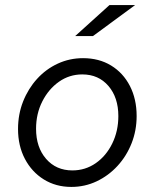

<svg xmlns="http://www.w3.org/2000/svg" viewBox="-20 -726 610 756"><path d="M261 10Q200 10 152.5 -19.5Q105 -49 78 -100.5Q51 -152 51 -218Q51 -276 71 -326.5Q91 -377 126 -415.5Q161 -454 207.5 -475.5Q254 -497 307 -497Q370 -497 417.5 -468Q465 -439 491.5 -387.5Q518 -336 518 -269Q518 -212 498 -161.5Q478 -111 442.5 -72.5Q407 -34 360.5 -12Q314 10 261 10ZM265 -55Q316 -55 357 -83.5Q398 -112 422 -161Q446 -210 446 -269Q446 -342 407 -387.5Q368 -433 304 -433Q253 -433 212 -404Q171 -375 146.5 -326.5Q122 -278 122 -219Q122 -146 161.5 -100.5Q201 -55 265 -55ZM276 -584 411 -706H512L346 -584Z"/></svg>

Font: Red Hat Text
Style: Italic
Weight: 400
Italic angle: -12°
Designer: Pentagram, MCKL
Foundry: Pentagram, MCKL
Version: Version 1.023